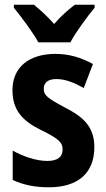

<svg xmlns="http://www.w3.org/2000/svg" viewBox="-20 -786 451 816"><path d="M143 -606H279C302 -649 351 -716 382 -753V-766H298C270 -744 241 -720 210 -684C181 -717 150 -745 124 -766H39V-753C70 -715 121 -647 143 -606ZM381 -161C381 -249 331 -291 256 -329C180 -370 166 -381 166 -409C166 -435 184 -450 220 -450C260 -450 298 -433 336 -412L375 -514C323 -542 273 -557 216 -557C103 -557 33 -500 33 -403C33 -319 74 -273 153 -234C234 -195 246 -178 246 -151C246 -119 225 -102 181 -102C133 -102 76 -122 34 -146V-21C80 0 128 10 188 10C311 10 381 -50 381 -161Z"/></svg>

Font: Noto Sans Arabic UI Cn
Style: Bold
Weight: 700
Width: 3
Designer: Monotype Design Team, Nadine Chahine and Nizar Qandah
Foundry: Monotype Imaging Inc.
Version: Version 2.010